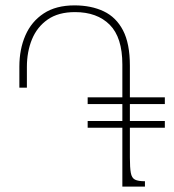

<svg xmlns="http://www.w3.org/2000/svg" viewBox="-20 -694 647 714"><path d="M52 -368V-446Q52 -511 74.5 -562.5Q97 -614 142.5 -644Q188 -674 257 -674Q319 -674 365.5 -652Q412 -630 437.5 -581Q463 -532 463 -450V-108Q463 -70 466.5 -51Q470 -32 482 -26Q494 -20 519 -20V0H435V-454Q435 -555 388 -602Q341 -649 259 -649Q197 -649 157.5 -621.5Q118 -594 99 -548Q80 -502 80 -445V-368ZM306 -307V-332H593V-307ZM306 -219V-244H593V-219Z"/></svg>

Font: Noto Serif Armenian Thin
Style: Regular
Weight: 250
Version: Version 2.007